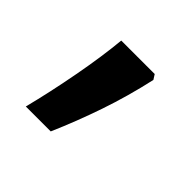

<svg xmlns="http://www.w3.org/2000/svg" viewBox="-77 -250 414 414"><g transform="rotate(45 130.0 -43.0)"><path d="M186 -166 193 -155Q179 -92 159 -33.5Q139 25 115 80H39Q54 21 66.5 -46Q79 -113 84 -166Z"/></g></svg>

Font: Noto Sans Tamil UI Condensed Medium
Style: Regular
Weight: 500
Width: 3
Designer: Jelle Bosma - Monotype Design Team
Foundry: Monotype Imaging Inc.
Version: Version 2.004; ttfautohint (v1.8.4.7-5d5b)